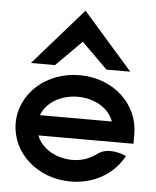

<svg xmlns="http://www.w3.org/2000/svg" viewBox="-54 -795 692 851"><g transform="rotate(5 292.5 -369.0)"><path d="M178 -497 292 -611 407 -497H513L292 -749L71 -497ZM555 -180V-224C555 -356 442 -462 292 -462C142 -462 27 -357 27 -226C27 -95 142 11 292 11C391 11 475 -37 519 -110L527 -123L514 -128C513 -128 446 -157 399 -121C369 -99 333 -85 292 -85C217 -85 153 -124 132 -180ZM131 -270C151 -326 215 -366 292 -366C368 -366 432 -326 451 -270Z"/></g></svg>

Font: Charger
Style: ExBd
Weight: 400
Designer: Jasper
Foundry: Cannot Into Space Fonts
Version: Version 0.99